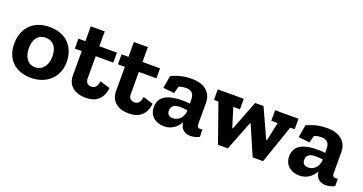

<svg xmlns="http://www.w3.org/2000/svg" viewBox="-35 -1121 3144 1665"><g transform="rotate(20 1537.0 -289.0)"><path d="M503 -225C503 -352 425 -461 262 -461C100 -461 20 -352 20 -220C20 -75 116 10 255 10C399 10 503 -82 503 -225ZM370 -229C370 -143 326 -89 259 -89C189 -89 153 -150 153 -227C153 -312 194 -362 260 -362C321 -362 370 -321 370 -229Z M929 -140 835 -169C827 -102 792 -98 776 -98C744 -98 722 -114 722 -157V-359H884V-451H722V-588H593V-451H529V-359H593V-135C593 -42 661 10 761 10C855 10 916 -36 929 -140Z M1327 -140 1233 -169C1225 -102 1190 -98 1174 -98C1142 -98 1120 -114 1120 -157V-359H1282V-451H1120V-588H991V-451H927V-359H991V-135C991 -42 1059 10 1159 10C1253 10 1314 -36 1327 -140Z M1387 -419 1367 -302 1470 -291 1487 -355C1508 -366 1529 -368 1556 -368C1629 -368 1630 -313 1630 -267V-252C1607 -255 1581 -256 1556 -256C1453 -256 1346 -230 1346 -119C1346 -25 1420 10 1485 10C1558 10 1604 -34 1630 -80V-79C1636 -25 1669 10 1729 10C1757 10 1786 2 1810 -11L1809 -79C1802 -77 1796 -76 1790 -76C1769 -76 1759 -85 1759 -111V-307C1759 -410 1677 -460 1580 -460C1506 -460 1466 -451 1387 -419ZM1630 -184C1624 -113 1577 -82 1532 -82C1493 -82 1479 -105 1479 -134C1479 -183 1519 -196 1565 -196C1586 -196 1609 -193 1630 -190Z M2560 -354V-451H2344V-354H2403L2366 -182H2360L2237 -451H2160L2054 -178H2048L1993 -354H2055V-451H1815V-354H1856L1981 0H2072L2178 -270H2184L2301 0H2397L2519 -354Z M2636 -419 2616 -302 2719 -291 2736 -355C2757 -366 2778 -368 2805 -368C2878 -368 2879 -313 2879 -267V-252C2856 -255 2830 -256 2805 -256C2702 -256 2595 -230 2595 -119C2595 -25 2669 10 2734 10C2807 10 2853 -34 2879 -80V-79C2885 -25 2918 10 2978 10C3006 10 3035 2 3059 -11L3058 -79C3051 -77 3045 -76 3039 -76C3018 -76 3008 -85 3008 -111V-307C3008 -410 2926 -460 2829 -460C2755 -460 2715 -451 2636 -419ZM2879 -184C2873 -113 2826 -82 2781 -82C2742 -82 2728 -105 2728 -134C2728 -183 2768 -196 2814 -196C2835 -196 2858 -193 2879 -190Z"/></g></svg>

Font: Zilla Slab Bold
Style: Regular
Weight: 700
Designer: Typotheque.com
Foundry: Typotheque type foundry
Version: Version 1.3; 2018